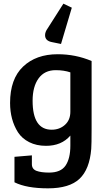

<svg xmlns="http://www.w3.org/2000/svg" viewBox="-20 -814 584 1048"><path d="M59 181V42L154 34V82Q154 109 179 118.5Q204 128 248 128Q312 128 338 89.5Q364 51 364 -19V-74Q316 -18 231 -18Q179 -18 139.5 -38Q100 -58 78 -92Q35 -160 35 -252Q35 -383 106 -450.5Q177 -518 295 -518Q393 -518 480 -481V-110Q480 -25 478 -1Q469 110 414 162Q359 214 242 214Q125 214 59 181ZM364 -204V-419Q329 -431 284 -431Q223 -431 190.5 -386Q158 -341 158 -264Q158 -106 262 -106Q305 -106 334.5 -132.5Q364 -159 364 -204ZM372 -772 313 -574 264 -584Q226 -591 226 -622Q226 -640 240 -659L326 -794Z"/></svg>

Font: Bree Serif
Style: Regular
Weight: 400
Designer: Veronika Burian, Jos Scaglione
Foundry: TypeTogether
Version: Version 1.002